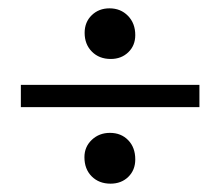

<svg xmlns="http://www.w3.org/2000/svg" viewBox="-20 -545 531 463"><path d="M247.1 -402.8Q219.2 -402.8 201.7 -420.4Q184.1 -438 184.1 -465.8Q184.1 -491.7 201.2 -508.3Q218.3 -524.9 244.1 -524.9Q271 -524.9 288.6 -506.8Q306.2 -488.8 306.2 -460.4Q306.2 -435.1 289.3 -418.9Q272.5 -402.8 247.1 -402.8ZM30.3 -286.6V-340.3H460.9V-286.6ZM246.6 -102.1Q218.8 -102.1 201.2 -119.6Q183.6 -137.2 183.6 -166Q183.6 -190.9 201.4 -207.8Q219.2 -224.6 245.1 -224.6Q272 -224.6 289.1 -207Q306.2 -189.5 306.2 -160.6Q306.2 -134.8 289.3 -118.4Q272.5 -102.1 246.6 -102.1Z"/></svg>

Font: Elstob 18pt
Style: Bold
Weight: 700
Designer: Peter S. Baker
Version: Version 1.015